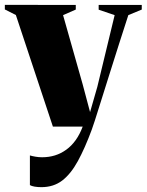

<svg xmlns="http://www.w3.org/2000/svg" viewBox="-35 -523 606 793"><path d="M136 250Q120.5 250 107.8 247.8Q95 245.5 88.5 241.5V119Q98.5 122 111.8 124.2Q125 126.5 139 126.5Q167 126.5 192 118.8Q217 111 238.8 95.2Q260.5 79.5 277.5 55.8Q294.5 32 306.5 0H183.5L30.5 -461L-15 -484V-503L278 -502.5V-483.5L225.5 -460.5L306.5 -174.5L337 -60L367 -164.5L438.5 -460.5L372.5 -483V-502.5H550.5V-483.5L495 -460.5Q476.5 -404 456.5 -341Q436.5 -278 417.5 -217.8Q398.5 -157.5 382.8 -107.5Q367 -57.5 356.8 -25.2Q346.5 7 344 12.5Q315.5 89.5 286.5 142.5Q257.5 195.5 221.8 222.8Q186 250 136 250Z"/></svg>

Font: Merriweather 144pt Black
Style: Regular
Weight: 900
Version: Version 2.100